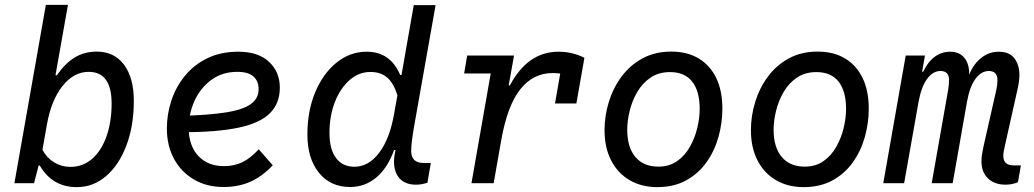

<svg xmlns="http://www.w3.org/2000/svg" viewBox="-20 -751 4240 787"><path d="M294.5 16Q194.5 16 143 -72.5H121L145 -98.5L119.5 0H39L168 -731H258.5L204.5 -426L174 -442.5H213Q247 -491.5 286.5 -515.5Q326 -539.5 376.5 -539.5Q448 -539.5 488.2 -486Q528.5 -432.5 528.5 -337.5Q528.5 -235 498.2 -155Q468 -75 415.2 -29.5Q362.5 16 294.5 16ZM268.5 -67Q320.5 -67 358.5 -100.8Q396.5 -134.5 417 -193.5Q437.5 -252.5 437.5 -327Q437.5 -456.5 343.5 -456.5Q282 -456.5 236 -398.2Q190 -340 172.5 -241.5L154 -137Q172 -103.5 202.2 -85.2Q232.5 -67 268.5 -67Z M896 15.5Q827.5 15.5 775 -15.2Q722.5 -46 693.2 -100Q664 -154 664 -224.5Q664 -283 682.5 -339Q701 -395 738 -440.2Q775 -485.5 829.8 -512.2Q884.5 -539 957 -539Q1038.5 -539 1082.8 -497.5Q1127 -456 1127 -392Q1127 -327 1086 -286.5Q1045 -246 956.8 -227.5Q868.5 -209 726.5 -209L720 -276Q836 -279 906.2 -290.2Q976.5 -301.5 1008.2 -324.5Q1040 -347.5 1040 -385.5Q1040 -419 1018.5 -437.8Q997 -456.5 952.5 -456.5Q891 -456.5 846.2 -423.5Q801.5 -390.5 777.5 -338Q753.5 -285.5 753.5 -226.5Q753.5 -154.5 792.5 -112.2Q831.5 -70 898.5 -70Q940 -70 973.5 -86.2Q1007 -102.5 1040.5 -139L1098 -73.5Q1054.5 -27.5 1006 -6Q957.5 15.5 896 15.5Z M1415 15.5Q1334.5 15.5 1287.2 -43Q1240 -101.5 1240 -200Q1240 -296 1272 -372.8Q1304 -449.5 1359.2 -494.2Q1414.5 -539 1483 -539Q1532 -539 1566 -515.2Q1600 -491.5 1620.5 -443.5H1658.5L1619.5 -408L1676 -730H1765.5L1679 -242Q1671.5 -199.5 1668.5 -174.8Q1665.5 -150 1665.5 -131.5Q1665.5 -83 1716.5 -83H1746L1732 -2Q1721 1.5 1709.5 3.8Q1698 6 1685 6Q1642 6 1618.5 -19Q1595 -44 1595 -89.5Q1595 -102.5 1598.2 -121.5Q1601.5 -140.5 1608 -170.5L1633 -129.5L1595.5 -136.5Q1569 -62.5 1522.5 -23.5Q1476 15.5 1415 15.5ZM1432.5 -67.5Q1490.5 -67.5 1533.8 -124.2Q1577 -181 1595 -282L1609 -360.5Q1593.5 -410.5 1567 -433.2Q1540.5 -456 1498.5 -456Q1451 -456 1413 -422.8Q1375 -389.5 1352.8 -333Q1330.5 -276.5 1330.5 -206Q1330.5 -139.5 1357.2 -103.5Q1384 -67.5 1432.5 -67.5Z M1912.5 0 1996 -476 2013.5 -450H1882.5L1895 -523.5H2087L2062.5 -386L2047 -401H2070Q2143.5 -539 2269 -539Q2327 -539 2375.5 -514L2341 -426.5Q2317.5 -440 2295.5 -445.8Q2273.5 -451.5 2244.5 -451.5Q2165.5 -451.5 2112.5 -384.8Q2059.5 -318 2034.5 -176L2003.5 0ZM2255 -327 2285 -499.5 2375.5 -514 2342.5 -327Z M2674 16Q2609.5 16 2560.8 -12.5Q2512 -41 2485 -93.5Q2458 -146 2458 -217.5Q2458 -276 2475.5 -333Q2493 -390 2527.5 -436.8Q2562 -483.5 2613.2 -511.5Q2664.5 -539.5 2731.5 -539.5Q2797.5 -539.5 2844.2 -511.2Q2891 -483 2916 -430.8Q2941 -378.5 2941 -306Q2941 -247 2925 -189.8Q2909 -132.5 2876 -86Q2843 -39.5 2792.8 -11.8Q2742.5 16 2674 16ZM2678.5 -68Q2723.5 -68 2755.8 -90.8Q2788 -113.5 2808.2 -149.8Q2828.5 -186 2838.2 -227Q2848 -268 2848 -304.5Q2848 -377.5 2817.2 -416.5Q2786.5 -455.5 2726.5 -455.5Q2680 -455.5 2646.5 -432.8Q2613 -410 2592 -373.8Q2571 -337.5 2561 -296.5Q2551 -255.5 2551 -219Q2551 -147 2584.5 -107.5Q2618 -68 2678.5 -68Z M3274 16Q3209.5 16 3160.8 -12.5Q3112 -41 3085 -93.5Q3058 -146 3058 -217.5Q3058 -276 3075.5 -333Q3093 -390 3127.5 -436.8Q3162 -483.5 3213.2 -511.5Q3264.5 -539.5 3331.5 -539.5Q3397.5 -539.5 3444.2 -511.2Q3491 -483 3516 -430.8Q3541 -378.5 3541 -306Q3541 -247 3525 -189.8Q3509 -132.5 3476 -86Q3443 -39.5 3392.8 -11.8Q3342.5 16 3274 16ZM3278.5 -68Q3323.5 -68 3355.8 -90.8Q3388 -113.5 3408.2 -149.8Q3428.5 -186 3438.2 -227Q3448 -268 3448 -304.5Q3448 -377.5 3417.2 -416.5Q3386.5 -455.5 3326.5 -455.5Q3280 -455.5 3246.5 -432.8Q3213 -410 3192 -373.8Q3171 -337.5 3161 -296.5Q3151 -255.5 3151 -219Q3151 -147 3184.5 -107.5Q3218 -68 3278.5 -68Z M4102 6Q4056.5 6 4029.8 -19.8Q4003 -45.5 4003 -89.5Q4003 -102.5 4005 -116.5Q4007 -130.5 4012.5 -156L4063.5 -381Q4068.5 -402.5 4068.5 -422.5Q4068.5 -460 4033 -460Q4002 -460 3978.2 -427.5Q3954.5 -395 3943.5 -333L3885 0H3799L3866.5 -383Q3868.5 -394 3869.2 -404.2Q3870 -414.5 3870 -423.5Q3870 -460 3835 -460Q3803.5 -460 3779.8 -427Q3756 -394 3745 -333L3686 0H3600.5L3692.5 -523.5H3771.5L3754 -425.5L3727 -457H3764Q3784 -498.5 3812 -518.8Q3840 -539 3874.5 -539Q3911.5 -539 3932 -515Q3952.5 -491 3952.5 -449.5Q3952.5 -440 3951 -425L3946.5 -429Q3964 -481 3997.5 -510Q4031 -539 4073.5 -539Q4117.5 -539 4138 -512Q4158.5 -485 4158.5 -443.5Q4158.5 -430 4156.2 -413.8Q4154 -397.5 4150 -381.5L4100 -158Q4096.5 -143.5 4094.5 -132Q4092.5 -120.5 4092.5 -112Q4092.5 -73 4135.5 -73H4164.5L4152.5 -4Q4128 6 4102 6Z"/></svg>

Font: Google Sans Code
Style: Italic
Weight: 400
Italic angle: -10°
Monospace: yes
Designer: Google Sans Code Authors
Foundry: Google LLC
Version: Version 6.000